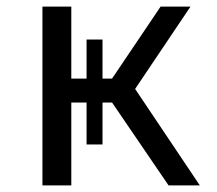

<svg xmlns="http://www.w3.org/2000/svg" viewBox="-20 -560 655 580"><path d="M195.4 0H108.2V-540H195.4V-322.6H241.5V-440.5H289.7V-322.6H318.5L465.1 -540H555.4L388.2 -291.3L583.6 0H489.2L318.5 -250.3H289.7V-123.6H241.5V-250.3H195.4Z"/></svg>

Font: Fira Code
Style: Regular
Weight: 400
Designer: Carrois Corporate, Edenspiekermann AG, Nikita Prokopov
Foundry: Carrois Corporate, Edenspiekermann AG, Nikita Prokopov
Version: Version 5.002